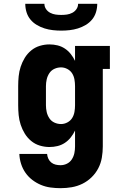

<svg xmlns="http://www.w3.org/2000/svg" viewBox="-20 -760 640 1003"><path d="M296 223Q270 223 244 219.5Q218 216 194 206Q170 196 149 180Q128 164 113 142.5Q98 121 90 95.5Q82 70 81 44H226Q227 57 232.5 69Q238 81 248 89Q258 97 270.5 100Q283 103 296 103Q314 103 330 95Q346 87 355.5 72Q365 57 368.5 40Q372 23 372 5V-78Q363 -59 349.5 -42Q336 -25 318.5 -13.5Q301 -2 280.5 3Q260 8 238 8Q213 8 188 0.5Q163 -7 143 -23.5Q123 -40 109.5 -62Q96 -84 88 -108.5Q80 -133 77.5 -158.5Q75 -184 75 -210V-310Q75 -336 77.5 -361.5Q80 -387 88 -411.5Q96 -436 109.5 -458Q123 -480 143 -496.5Q163 -513 188 -520.5Q213 -528 238 -528Q260 -528 280.5 -523Q301 -518 318.5 -506.5Q336 -495 349.5 -478Q363 -461 372 -442V-520H554V-400H517V5Q517 34 512 63.5Q507 93 493.5 119Q480 145 458.5 166Q437 187 410.5 200Q384 213 355 218Q326 223 296 223ZM299 -112Q316 -112 332 -120.5Q348 -129 357 -143.5Q366 -158 369 -175.5Q372 -193 372 -210V-310Q372 -327 369 -344.5Q366 -362 357 -376.5Q348 -391 332 -399.5Q316 -408 299 -408Q281 -408 264.5 -400.5Q248 -393 238 -378Q228 -363 224 -345.5Q220 -328 220 -310V-210Q220 -192 224 -174.5Q228 -157 238 -142Q248 -127 264.5 -119.5Q281 -112 299 -112ZM300 -600Q278 -600 256 -602.5Q234 -605 213 -611.5Q192 -618 172.5 -629.5Q153 -641 139 -658Q125 -675 118.5 -696.5Q112 -718 112 -740H212Q212 -725 220.5 -712.5Q229 -700 242.5 -693Q256 -686 270.5 -684Q285 -682 300 -682Q315 -682 329.5 -684Q344 -686 357.5 -693Q371 -700 379.5 -712.5Q388 -725 388 -740H488Q488 -718 481.5 -696.5Q475 -675 461 -658Q447 -641 427.5 -629.5Q408 -618 387 -611.5Q366 -605 344 -602.5Q322 -600 300 -600Z"/></svg>

Font: Iosevka Etoile Heavy
Style: Regular
Weight: 900
Designer: Belleve Invis
Foundry: Belleve Invis
Version: Version 22.1.2; ttfautohint (v1.8.4)